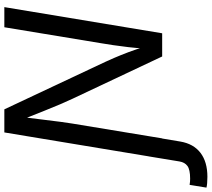

<svg xmlns="http://www.w3.org/2000/svg" viewBox="-156 -702 976 885"><g transform="rotate(-90 331.5 -260.0)"><path d="M-91.3 204.1 -78.6 126.5Q-70.8 127.9 -63.2 128.4Q-55.7 128.9 -50.3 128.9Q-8.3 128.9 8.5 116.5Q25.4 104 29.3 79.6L52.7 -62.5H145.5L121.1 83.5Q110.8 144.5 69.1 176.5Q27.3 208.5 -41.5 208.5Q-57.6 208.5 -71 207.3Q-84.5 206.1 -91.3 204.1ZM42.5 0 163.1 -727.5H269.5L488.3 -262.2Q495.1 -247.6 507.1 -220Q519 -192.4 533 -155.5Q546.9 -118.7 559.6 -75.7H549.3Q551.8 -117.7 556.2 -155.5Q560.5 -193.4 565.4 -225.6Q570.3 -257.8 574.2 -281.2L647.9 -727.5H740.7L620.1 0H513.2L317.9 -414.1Q305.7 -440.4 292.7 -470.5Q279.8 -500.5 262.9 -543Q246.1 -585.4 220.7 -648.9H234.4Q227.1 -589.8 221.4 -544.4Q215.8 -499 211.7 -466.8Q207.5 -434.6 204.1 -415L135.7 0Z"/></g></svg>

Font: Inter Variable
Style: Italic
Weight: 400
Italic angle: -9.39999°
Designer: Rasmus Andersson
Foundry: rsms
Version: Version 4.001;git-9221beed3